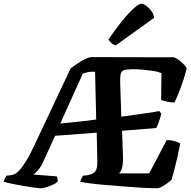

<svg xmlns="http://www.w3.org/2000/svg" viewBox="-63 -1012 1024 1032"><path d="M153 0Q146 0 121 -3.5Q96 -7 64 -12.5Q32 -18 2.5 -24Q-27 -30 -43 -35Q-40 -47 -35.5 -55.5Q-31 -64 -27 -68L-7 -70Q3 -71 14 -75.5Q25 -80 40.5 -96Q56 -112 77 -146Q98 -180 126 -240L316 -643Q325 -651 340 -661.5Q355 -672 371.5 -682Q388 -692 403 -698.5Q418 -705 429 -705L873 -704Q892 -696 912 -678.5Q932 -661 941 -644Q925 -584 906 -534.5Q887 -485 875 -461Q854 -461 833.5 -466Q813 -471 803 -475L805 -619Q798 -622 783.5 -626Q769 -630 748.5 -632.5Q728 -635 703.5 -637.5Q679 -640 653 -640Q621 -640 605.5 -635.5Q590 -631 586 -615.5Q582 -600 583 -568L589 -385Q639 -392 681 -397.5Q723 -403 753 -408Q783 -413 793 -415L804 -401Q799 -380 791 -357.5Q783 -335 777 -324L593 -309L598 -170Q599 -146 596.5 -128.5Q594 -111 589.5 -99.5Q585 -88 577 -80H739L833 -259Q858 -259 878 -252.5Q898 -246 906 -241Q899 -205 890.5 -167Q882 -129 873.5 -97.5Q865 -66 859 -46Q851 -38 836 -27Q821 -16 806 -8Q791 0 783 0Q753 0 706 -2.5Q659 -5 605.5 -9.5Q552 -14 502 -18Q452 -22 416.5 -27Q381 -32 369 -35Q371 -47 376 -55.5Q381 -64 385 -68L406 -70Q424 -73 436.5 -80Q449 -87 455 -102Q461 -117 460 -143L457 -299L233 -282L169 -142Q157 -115 140 -95.5Q123 -76 115 -74L242 -64Q244 -60 246 -53Q248 -46 246 -35Q238 -27 220 -18.5Q202 -10 183 -5Q164 0 153 0ZM261 -348Q294 -351 326.5 -354.5Q359 -358 391.5 -361.5Q424 -365 454 -370L448 -626Q433 -628 414.5 -625Q396 -622 382 -616ZM559 -768Q545 -772 534.5 -782Q524 -792 520 -800Q558 -856 593.5 -899.5Q629 -943 656.5 -967.5Q684 -992 696 -992Q709 -992 724.5 -980Q740 -968 752 -951Q764 -934 765 -916Z"/></svg>

Font: Texturina 12pt ExtraBold
Style: Italic
Weight: 800
Italic angle: -11°
Designer: Guillermo Torres Carreño
Foundry: Omnibus-Type
Version: Version 1.002